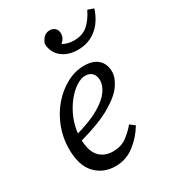

<svg xmlns="http://www.w3.org/2000/svg" viewBox="-181 -839 864 955"><g transform="rotate(-30 250.5 -362.0)"><path d="M293 -453Q269 -453 240.5 -434.5Q212 -416 186 -383.5Q160 -351 142 -309.5Q124 -268 119 -222Q203 -246 253 -275.5Q303 -305 325 -336.5Q347 -368 347 -396Q347 -422 333 -437.5Q319 -453 293 -453ZM202 13Q132 13 87 -34Q42 -81 42 -177Q42 -240 64 -298Q86 -356 124.5 -401Q163 -446 212 -472.5Q261 -499 314 -499Q365 -499 392.5 -473.5Q420 -448 420 -404Q420 -370 393.5 -331Q367 -292 301.5 -253.5Q236 -215 118 -182Q121 -116 150.5 -86.5Q180 -57 226 -57Q274 -57 306.5 -81.5Q339 -106 362 -134L389 -113Q358 -61 310 -24Q262 13 202 13ZM328 -582Q273 -582 237 -611Q201 -640 199 -690Q204 -707 217.5 -722Q231 -737 254 -737Q270 -737 282.5 -726.5Q295 -716 295 -695Q295 -669 271 -648Q299 -632 334 -632Q384 -632 414.5 -659Q445 -686 467 -732L501 -720Q479 -653 434.5 -617.5Q390 -582 328 -582Z"/></g></svg>

Font: Source Serif 4 SmText
Style: Italic
Weight: 400
Italic angle: -12°
Designer: Frank Grießhammer
Foundry: Adobe
Version: Version 4.005;hotconv 1.1.0;makeotfexe 2.6.0